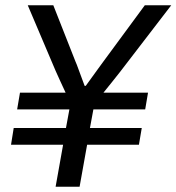

<svg xmlns="http://www.w3.org/2000/svg" viewBox="-20 -706 667 726"><path d="M190.3 0 218.6 -158.7H21.7L31.8 -221.9H229.4L242.4 -292.3H44.8L55.5 -355.5H228.1Q218.1 -376.5 206.4 -402.5Q194.6 -428.5 190.1 -438.6L85 -686H181.6L265.8 -472.3Q269.8 -463.7 275.4 -447.9Q281.1 -432.1 287.9 -414Q294.8 -396 300.1 -381.2H304.1Q315 -396.1 327.5 -413.6Q340.1 -431.2 351.9 -447.3Q363.8 -463.4 369.7 -471.7L527.5 -686H627.4L433.7 -433.8Q423.6 -420.5 404.2 -396.6Q384.9 -372.8 371.1 -355.5H539.7L529 -292.3H333.1L320.1 -221.9H516L505.3 -158.7H309.4L281 0Z"/></svg>

Font: Archivo Variable SemiBold
Style: Italic
Weight: 600
Italic angle: -10°
Designer: Hector Gatti
Foundry: Omnibus-Type
Version: Version 2.001